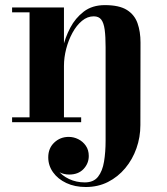

<svg xmlns="http://www.w3.org/2000/svg" viewBox="-20 -490 668 770"><path d="M324 260Q280 260 246 244Q212 228 192.8 201Q173.5 174 173.5 141Q173.5 104.5 197.5 81.8Q221.5 59 255.5 59Q275.5 59 294 68.2Q312.5 77.5 324.2 94.5Q336 111.5 336 135.5Q336 165.5 315 187.8Q294 210 257.5 210Q235.5 210 216.8 200Q198 190 186.2 174.2Q174.5 158.5 174.5 141H193.5Q193.5 169 211 191.8Q228.5 214.5 257.2 228Q286 241.5 320 241.5Q355.5 241.5 373.2 218.8Q391 196 397.2 158.2Q403.5 120.5 403.5 74Q403.5 27.5 403.5 -20V-301L543.5 -319.5L543 11.5Q543 60 527.2 104.8Q511.5 149.5 482.2 184.5Q453 219.5 413 239.8Q373 260 324 260ZM28.5 0V-19.5H305.5V0ZM98.5 0V-440.5H28.5V-460H236.5V0ZM223 -225.5Q223 -256.5 232 -297.8Q241 -339 261.5 -378.2Q282 -417.5 316 -443.5Q350 -469.5 400.5 -469.5Q458 -469.5 488.8 -450.2Q519.5 -431 531.5 -397Q543.5 -363 543.5 -319.5L403.5 -301Q403.5 -344 399.8 -371.2Q396 -398.5 386 -411.5Q376 -424.5 356 -424.5Q330.5 -424.5 308.8 -406.5Q287 -388.5 270.8 -358.8Q254.5 -329 245.5 -294.2Q236.5 -259.5 236.5 -225.5Z"/></svg>

Font: Bodoni Moda
Style: Bold
Weight: 700
Designer: Owen Earl
Foundry: indestructible type
Version: Version 2.005